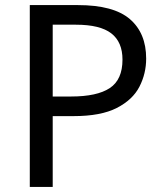

<svg xmlns="http://www.w3.org/2000/svg" viewBox="-20 -734 645 754"><path d="M286 -714Q426 -714 490 -659Q554 -604 554 -504Q554 -445 527.5 -393.5Q501 -342 438.5 -310Q376 -278 269 -278H187V0H97V-714ZM278 -637H187V-355H259Q361 -355 411 -388Q461 -421 461 -500Q461 -569 417 -603Q373 -637 278 -637Z"/></svg>

Font: Noto Sans Batak
Style: Regular
Weight: 400
Designer: Monotype Design Team
Foundry: Monotype Imaging Inc.
Version: Version 2.002; ttfautohint (v1.8.4.7-5d5b)